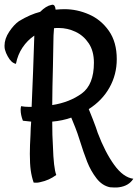

<svg xmlns="http://www.w3.org/2000/svg" viewBox="-50 -707 602 837"><path d="M295.9 -100.6Q288.1 -126 278.3 -150.9Q268.6 -175.8 260.7 -194.3Q222.7 -180.7 177.7 -176.8Q177.7 -114.3 180.7 -70.3Q183.6 25.4 195.3 55.7Q164.1 79.1 126 86.9Q112.3 90.8 96.7 88.9Q87.9 63.5 84 35.6Q80.1 7.8 80.1 -36.1Q80.1 -70.3 83 -120.1L84 -149.4Q85 -154.3 85 -163.1Q85 -171.9 85.9 -176.8L68.4 -178.7L49.8 -180.7Q40 -206.1 40 -228.5Q40 -236.3 42 -244.1Q58.6 -241.2 73.2 -241.2H87.9Q94.7 -392.6 99.6 -551.8Q69.3 -531.2 48.3 -500Q27.3 -468.8 19.5 -428.7Q-1 -432.6 -16.6 -461.9Q-24.4 -475.6 -28.3 -490.2Q-30.3 -496.1 -30.3 -507.8Q-30.3 -538.1 -9.8 -568.8Q10.7 -599.6 33.2 -615.2Q82 -644.5 125 -655.3Q151.4 -681.6 173.8 -685.5L178.7 -686.5Q190.4 -686.5 192.4 -665Q215.8 -667 231.4 -667Q286.1 -667 338.4 -644Q390.6 -621.1 424.8 -572.3Q459 -523.4 459 -449.2Q459 -381.8 427.2 -325.2Q395.5 -268.6 336.9 -231.4L354.5 -187.5Q370.1 -147.5 376 -127.9Q408.2 -43 447.8 11.7Q487.3 66.4 531.2 72.3Q511.7 103.5 468.8 109.4Q462.9 110.4 449.2 110.4Q436.5 110.4 429.7 109.4Q395.5 102.5 370.6 70.3Q345.7 38.1 330.1 -1.5Q314.5 -41 295.9 -100.6ZM359.4 -433.6Q359.4 -484.4 336.9 -518.1Q314.5 -551.8 279.3 -568.4Q244.1 -585 206.1 -585H196.3Q189.5 -585 185.5 -584Q182.6 -553.7 182.6 -516.6L180.7 -415Q179.7 -373 178.7 -330.6Q177.7 -288.1 177.7 -249Q252.9 -260.7 306.2 -299.3Q359.4 -337.9 359.4 -433.6Z"/></svg>

Font: BKP Parklife Text
Style: Regular
Weight: 400
Designer: Font Diner, Inc.; LA MECHKY PLUS GmbH
Foundry: Font Diner, Inc.; LA MECHKY PLUS GmbH
Version: Version 1.007